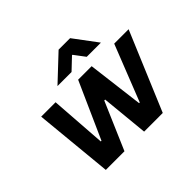

<svg xmlns="http://www.w3.org/2000/svg" viewBox="-163 -983 1216 1216"><g transform="rotate(-45 445.0 -375.0)"><path d="M107 -528H236L263 -150H269L438 -528H559L606 -150H612L761 -528H890L668 0H501L470 -318H462L325 0H158ZM485 -750H588L706 -592H579L524 -665H520L443 -592H317Z"/></g></svg>

Font: Be Vietnam
Style: Bold Italic
Weight: 700
Italic angle: -9.66701°
Designer: Gabriel Lam
Foundry: TypeRant
Version: Version 3.000